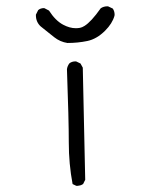

<svg xmlns="http://www.w3.org/2000/svg" viewBox="-20 -611 540 616"><path d="M347.7 -563.5Q347.7 -575.2 341.8 -583.5L327.6 -590.3Q326.2 -590.8 325.2 -590.8Q312.5 -590.8 303.2 -584.5Q272.5 -541 251 -527.8Q243.2 -522.9 236.6 -521.7Q230 -520.5 223.1 -520.5Q203.6 -520.5 182.6 -531.7Q157.7 -544.9 137.2 -577.1L123 -584.5Q122.1 -585 121.1 -585Q109.9 -585 102.5 -578.6L95.2 -564Q95.2 -563 95.2 -562Q95.2 -540.5 110.4 -526.4Q131.3 -509.3 153.8 -491.7Q172.9 -476.6 196.3 -473.1Q229.5 -473.1 260.3 -479.5Q290.5 -485.8 317.4 -512.7Q340.3 -535.6 347.2 -560.1Q347.7 -562 347.7 -563.5ZM194.8 -389.2Q200.7 -227.5 200.7 -153.8Q200.7 -153.8 200.7 -153.8Q200.7 -85 212.9 -20.5L224.1 -15.1Q225.6 -14.6 226.8 -14.6Q228 -14.6 229.5 -14.9Q231 -15.1 232.9 -15.4Q234.9 -15.6 236.6 -16.1Q238.3 -16.6 240.2 -17.1Q243.7 -18.6 246.6 -20.5L253.4 -34.2L245.6 -394L238.3 -407.2L225.1 -413.6Q223.6 -414.1 222.7 -414.1Q210.4 -414.1 202.6 -407.7Q196.3 -399.4 194.8 -389.2Z"/></svg>

Font: NaikaiFont
Style: ExtraLight
Weight: 200
Version: Version 1.89